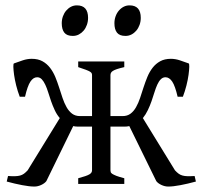

<svg xmlns="http://www.w3.org/2000/svg" viewBox="-20 -682 751 712"><path d="M706.5 -8.8Q676.3 -0.5 649.2 4.6Q622.1 9.8 604 9.8Q591.3 9.8 578.6 3.9Q565.9 -2 559.6 -10.3L459.5 -214.4Q451.7 -212.4 440.9 -212.4H389.6V-50.8Q389.6 -46.9 390.6 -43.7Q391.6 -40.5 396.2 -37.4Q400.9 -34.2 411.4 -30Q421.9 -25.9 440.9 -21V0H270V-21Q286.1 -25.4 296.1 -28.8Q306.2 -32.2 311.8 -35.6Q317.4 -39.1 319.3 -42.7Q321.3 -46.4 321.3 -50.8V-212.4H270.5Q259.3 -212.4 251.5 -214.4L151.9 -10.3Q145.5 -2 132.8 3.9Q120.1 9.8 107.4 9.8Q89.4 9.8 62.3 4.6Q35.2 -0.5 4.9 -8.8L9.8 -29.3Q24.9 -28.3 35.6 -28.6Q46.4 -28.8 54.4 -31Q62.5 -33.2 68.8 -37.8Q75.2 -42.5 82.5 -50.3L201.7 -244.1Q190.4 -257.3 182.9 -273.7Q175.3 -290 169.4 -306.9Q163.6 -323.7 158.7 -339.6Q153.8 -355.5 147.9 -367.9Q142.1 -380.4 135 -387.9Q127.9 -395.5 117.7 -395.5Q103.5 -395.5 92.8 -379.4Q82 -363.3 72.8 -323.2H53.2Q45.4 -343.8 40 -365.2Q34.7 -386.7 32.2 -404.5Q29.8 -422.4 29.5 -434.1Q29.3 -445.8 31.7 -446.8Q47.4 -452.6 64.5 -458.3Q81.5 -463.9 97.7 -463.9Q121.1 -463.9 137.5 -454.8Q153.8 -445.8 165.5 -430.7Q177.2 -415.5 185.1 -396.5Q192.9 -377.4 199.2 -357.7Q205.6 -337.9 211.9 -318.8Q218.3 -299.8 226.8 -284.7Q235.4 -269.5 247.3 -260.5Q259.3 -251.5 276.9 -251.5H321.3V-403.3Q321.3 -406.7 320.1 -409.9Q318.8 -413.1 313.7 -416.3Q308.6 -419.4 298.3 -423.3Q288.1 -427.2 270 -433.1V-454.1H440.9V-433.1Q423.8 -429.2 413.8 -425.8Q403.8 -422.4 398.4 -418.9Q393.1 -415.5 391.4 -411.6Q389.6 -407.7 389.6 -403.3V-251.5H434.6Q452.1 -251.5 464.1 -260.5Q476.1 -269.5 484.6 -284.7Q493.2 -299.8 499.5 -318.8Q505.9 -337.9 512.2 -357.7Q518.6 -377.4 526.4 -396.5Q534.2 -415.5 545.9 -430.7Q557.6 -445.8 574 -454.8Q590.3 -463.9 613.8 -463.9Q629.9 -463.9 647 -458.3Q664.1 -452.6 679.7 -446.8Q682.1 -445.8 681.9 -434.1Q681.6 -422.4 679.2 -404.5Q676.8 -386.7 671.4 -365.2Q666 -343.8 658.2 -323.2H638.7Q629.4 -363.3 618.7 -379.4Q607.9 -395.5 593.8 -395.5Q583.5 -395.5 576.2 -387.9Q568.8 -380.4 563.2 -367.9Q557.6 -355.5 552.7 -339.6Q547.9 -323.7 542 -306.9Q536.1 -290 528.3 -273.7Q520.5 -257.3 509.8 -244.1L628.9 -50.3Q636.2 -42.5 642.6 -37.8Q648.9 -33.2 657 -31Q665 -28.8 675.5 -28.6Q686 -28.3 701.7 -29.3ZM502 -615.7Q502 -602.1 497.6 -589.8Q493.2 -577.6 485.6 -568.6Q478 -559.6 467.8 -554.2Q457.5 -548.8 445.3 -548.8Q423.3 -548.8 413.8 -561Q404.3 -573.2 404.3 -595.7Q404.3 -609.4 408.7 -621.6Q413.1 -633.8 420.9 -642.8Q428.7 -651.9 438.7 -657Q448.7 -662.1 460.4 -662.1Q502 -662.1 502 -615.7ZM306.6 -615.7Q306.6 -602.1 302.2 -589.8Q297.9 -577.6 290.3 -568.6Q282.7 -559.6 272.5 -554.2Q262.2 -548.8 250 -548.8Q228 -548.8 218.5 -561Q209 -573.2 209 -595.7Q209 -609.4 213.4 -621.6Q217.8 -633.8 225.6 -642.8Q233.4 -651.9 243.4 -657Q253.4 -662.1 265.1 -662.1Q306.6 -662.1 306.6 -615.7Z"/></svg>

Font: Gentium Unicode
Style: Regular
Weight: 400
Version: Version 1.009